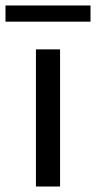

<svg xmlns="http://www.w3.org/2000/svg" viewBox="-56 -680 350 700"><path d="M-36 -601H274V-660H-36ZM75 0H163V-500H75Z"/></svg>

Font: Orkney
Style: Regular
Weight: 400
Designer: Samuel Oakes and Alfredo Marco Pradil
Foundry: Alfredo Marco Pradil
Version: 1.0; ttfautohint (v1.5)